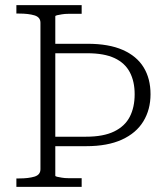

<svg xmlns="http://www.w3.org/2000/svg" viewBox="-20 -730 646 750"><path d="M299 -710H44V-677H55Q91 -677 114.5 -670Q138 -663 138 -641V-69Q138 -47 114.5 -40Q91 -33 55 -33H44V0H299V-34H273Q260 -34 246.5 -34Q233 -34 221.5 -36Q210 -38 203 -39.5Q196 -41 196 -44V-666Q196 -669 203 -670.5Q210 -672 221.5 -674Q233 -676 246.5 -676Q260 -676 273 -676H299ZM568 -362Q568 -423 541 -467Q514 -511 459.5 -535Q405 -559 322 -559H173L168 -522H321Q387 -522 427.5 -503Q468 -484 487 -448Q506 -412 506 -362Q506 -311 487 -274Q468 -237 426 -216.5Q384 -196 316 -196H168V-159H317Q400 -159 456 -184.5Q512 -210 540 -256Q568 -302 568 -362Z"/></svg>

Font: Roboto Serif 36pt ExtraLight
Style: Regular
Weight: 250
Designer: Greg Gazdowicz
Foundry: Commercial Type
Version: Version 1.008